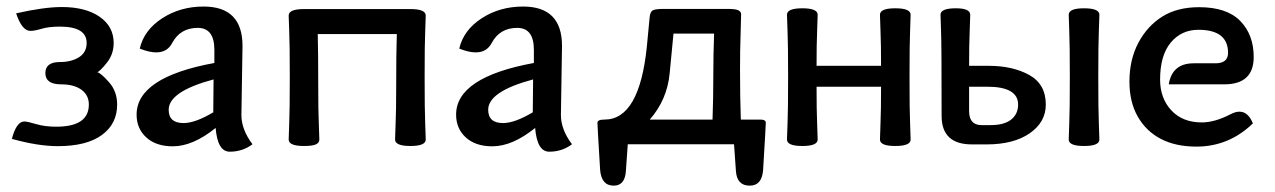

<svg xmlns="http://www.w3.org/2000/svg" viewBox="-20 -446 3937 593"><path d="M158.7 5.4Q97.2 5.4 16.6 -17.1Q30.8 -70.8 55.2 -70.8Q64.5 -70.8 91.6 -62.7Q118.7 -54.7 153.8 -54.7Q254.4 -54.7 254.4 -123Q254.4 -152.3 231.4 -168.9Q208.5 -185.5 168.9 -185.5Q120.1 -185.5 120.1 -220.2Q120.1 -254.4 165 -254.4Q199.7 -254.4 223.6 -269Q247.6 -283.7 247.6 -313.5Q247.6 -363.8 165 -363.8Q130.9 -363.8 108.9 -357.2Q86.9 -350.6 73.7 -350.6Q47.9 -350.6 29.8 -404.8Q116.2 -424.3 170.9 -424.3Q244.1 -424.3 287.6 -394.3Q331.1 -364.3 331.1 -313Q331.1 -278.3 309.6 -251.7Q288.1 -225.1 280.3 -223.1Q292 -220.2 316.9 -191.9Q341.8 -163.6 341.8 -123Q341.8 -63.5 294.7 -29.1Q247.6 5.4 158.7 5.4Z M546.9 -65.9Q583 -65.9 638.7 -99.1L639.6 -200.7Q501 -163.6 501 -106.9Q501 -65.9 546.9 -65.9ZM689.5 22.5Q651.9 22.5 646 -50.8Q575.7 5.9 513.7 5.9Q461.9 5.9 431.9 -21.5Q401.9 -48.8 401.9 -91.8Q401.9 -207.5 642.1 -251.5V-292Q642.1 -359.9 590.8 -359.9Q536.6 -359.9 511.7 -313Q496.6 -284.2 462.4 -284.2Q440.9 -284.2 411.6 -295.9Q424.8 -353 480.7 -389.4Q536.6 -425.8 608.9 -425.8Q729 -425.8 729 -304.2L725.6 -90.8Q725.6 -45.9 759.8 -0.5Q729.5 22.5 689.5 22.5Z M1247.6 4.9Q1200.2 4.9 1200.2 -15.1Q1200.2 -27.8 1201.9 -66.2Q1203.6 -104.5 1203.6 -173.3Q1203.6 -284.7 1205.6 -340.8H961.4Q962.9 -284.7 962.9 -173.3Q962.9 -104.5 964.6 -66.2Q966.3 -27.8 966.3 -15.1Q966.3 -4.9 955.6 0Q944.8 4.9 918.9 4.9Q871.6 4.9 871.6 -15.1Q871.6 -27.8 873.3 -66.2Q875 -104.5 875 -208Q875 -311 873.3 -348.1Q871.6 -385.3 871.6 -397.9Q871.6 -418 918.9 -418H1247.6Q1294.9 -418 1294.9 -397.9Q1294.9 -385.3 1293.2 -348.1Q1291.5 -311 1291.5 -208Q1291.5 -104.5 1293.2 -66.2Q1294.9 -27.8 1294.9 -15.1Q1294.9 4.9 1247.6 4.9Z M1533.7 -65.9Q1569.8 -65.9 1625.5 -99.1L1626.5 -200.7Q1487.8 -163.6 1487.8 -106.9Q1487.8 -65.9 1533.7 -65.9ZM1676.3 22.5Q1638.7 22.5 1632.8 -50.8Q1562.5 5.9 1500.5 5.9Q1448.7 5.9 1418.7 -21.5Q1388.7 -48.8 1388.7 -91.8Q1388.7 -207.5 1628.9 -251.5V-292Q1628.9 -359.9 1577.6 -359.9Q1523.4 -359.9 1498.5 -313Q1483.4 -284.2 1449.2 -284.2Q1427.7 -284.2 1398.4 -295.9Q1411.6 -353 1467.5 -389.4Q1523.4 -425.8 1595.7 -425.8Q1715.8 -425.8 1715.8 -304.2L1712.4 -90.8Q1712.4 -45.9 1746.6 -0.5Q1716.3 22.5 1676.3 22.5Z M2295.4 127.4Q2255.9 127.4 2252.9 82L2247.1 -0.5H1918.9L1913.1 82Q1910.2 127.4 1875.5 127.4Q1837.4 127.4 1833.5 78.6Q1825.2 -57.6 1825.2 -66.9Q1825.2 -76.7 1847.2 -76.7Q1955.1 -76.7 1978 -303.7L1986.3 -391.1Q1987.8 -409.7 1996.3 -414.1Q2004.9 -418.5 2030.3 -418.5H2226.6Q2252.4 -418.5 2260.7 -414.1Q2269 -409.7 2269 -401.9Q2269 -385.7 2267.3 -338.4Q2265.6 -291 2265.6 -231.9Q2265.6 -141.6 2268.1 -76.7H2328.1Q2345.2 -76.7 2345.2 -66.9Q2345.2 -57.6 2336.9 78.6Q2333.5 127.4 2295.4 127.4ZM2180.7 -76.7Q2183.1 -143.1 2183.1 -212.4Q2183.1 -275.4 2185.5 -342.3H2060.1L2048.3 -219.7Q2040.5 -137.7 1986.8 -76.7Z M2745.1 4.9Q2697.8 4.9 2697.8 -15.1Q2697.8 -27.8 2699.5 -66.2Q2701.2 -104.5 2701.2 -178.2H2502Q2502 -104.5 2503.7 -66.2Q2505.4 -27.8 2505.4 -15.1Q2505.4 4.9 2458 4.9Q2410.6 4.9 2410.6 -15.1Q2410.6 -27.8 2412.4 -66.2Q2414.1 -104.5 2414.1 -208Q2414.1 -311 2412.4 -349.1Q2410.6 -387.2 2410.6 -400.4Q2410.6 -420.4 2458 -420.4Q2505.4 -420.4 2505.4 -400.4Q2505.4 -387.2 2503.7 -349.1Q2502 -311 2502 -242.7H2701.2Q2701.2 -311 2699.5 -349.1Q2697.8 -387.2 2697.8 -400.4Q2697.8 -420.4 2745.1 -420.4Q2792.5 -420.4 2792.5 -400.4Q2792.5 -387.2 2790.8 -349.1Q2789.1 -311 2789.1 -208Q2789.1 -104.5 2790.8 -66.2Q2792.5 -27.8 2792.5 -15.1Q2792.5 4.9 2745.1 4.9Z M3328.1 4.9Q3280.8 4.9 3280.8 -15.1Q3280.8 -27.8 3282.5 -66.2Q3284.2 -104.5 3284.2 -208Q3284.2 -311 3282.5 -349.1Q3280.8 -387.2 3280.8 -400.4Q3280.8 -420.4 3328.1 -420.4Q3375.5 -420.4 3375.5 -400.4Q3375.5 -387.2 3373.8 -349.1Q3372.1 -311 3372.1 -208Q3372.1 -104.5 3373.8 -66.2Q3375.5 -27.8 3375.5 -15.1Q3375.5 4.9 3328.1 4.9ZM3039.6 -59.6Q3081.5 -59.6 3103 -76.7Q3124.5 -93.8 3124.5 -123Q3124.5 -178.2 3028.8 -178.2H2973.1V-103Q2973.1 -59.6 3011.7 -59.6ZM3027.3 0H2981.9Q2888.2 0 2888.2 -87.9Q2888.2 -311 2886.5 -349.1Q2884.8 -387.2 2884.8 -400.4Q2884.8 -420.4 2932.1 -420.4Q2976.6 -420.4 2976.6 -400.4Q2976.6 -387.2 2974.9 -349.1Q2973.1 -311 2973.1 -242.7H3033.7Q3107.9 -242.7 3158.9 -214.4Q3210 -186 3210 -123Q3210 -68.8 3160.4 -34.4Q3110.8 0 3027.3 0Z M3675.3 6.8Q3611.3 6.8 3565.7 -16.8Q3520 -40.5 3494.1 -85.7Q3468.3 -130.9 3468.3 -193.8Q3468.3 -262.2 3496.1 -314.2Q3523.9 -366.2 3570.1 -395Q3616.2 -423.8 3683.6 -423.8Q3769 -423.8 3810.5 -381.3Q3852.1 -338.9 3852.1 -270Q3852.1 -185.5 3761.2 -185.5H3589.8Q3600.1 -250.5 3667 -250.5H3733.9Q3772.9 -250.5 3772.9 -282.7Q3772.9 -354 3681.2 -354Q3628.9 -354 3595.9 -314.5Q3563 -274.9 3563 -200.2Q3563 -142.6 3597.7 -105.2Q3632.3 -67.9 3691.9 -67.9Q3731.4 -67.9 3779.8 -92.8Q3795.4 -101.1 3808.1 -101.1Q3835 -101.1 3849.6 -64.9Q3775.4 6.8 3675.3 6.8Z"/></svg>

Font: Bainsley
Style: Regular
Weight: 400
Designer: Paul James MIller
Foundry: High-Logic / Made with FontCreator
Version: Version 1.411;March 28, 2021;FontCreator 13.0.0.2683 64-bit